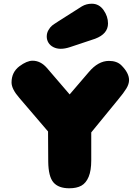

<svg xmlns="http://www.w3.org/2000/svg" viewBox="-20 -1011 751 1031"><path d="M470 -150Q470 -95 456 -61.5Q442 -28 417 -14Q392 0 352 0Q294 0 267 -31.5Q240 -63 239 -143L238 -305L84 -485Q42 -533 42 -568Q42 -623 84 -655Q124 -685 155 -685Q198 -685 232 -646L354 -504L456 -623Q507 -684 565 -684Q608 -684 632 -660Q673 -619 673 -581Q673 -560 659 -536.5Q645 -513 614 -476L470 -300ZM420 -977Q444 -991 473 -991Q512 -991 536 -957Q560 -923 560 -885Q560 -829 491 -803L356 -758Q329 -749 306 -749Q284 -749 266.5 -758Q249 -767 240 -782Q231 -797 231 -815Q231 -834 240.5 -850Q250 -866 259.5 -873.5Q269 -881 288 -893Q292 -896 294 -897Z"/></svg>

Font: Coiny 2.0
Style: Regular
Weight: 400
Version: Version 1.001 July 11, 2018